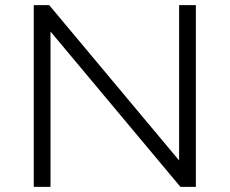

<svg xmlns="http://www.w3.org/2000/svg" viewBox="-20 -725 891 745"><path d="M111 0V-705H171L687 -88H675V-705H740V0H680L164 -617H176V0Z"/></svg>

Font: Nunito Sans 10pt SemiExpanded Light
Style: Regular
Weight: 300
Width: 6
Designer: Vernon Adams
Foundry: Vernon Adams
Version: Version 3.101;gftools[0.9.27]